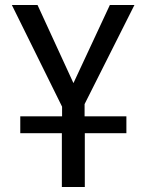

<svg xmlns="http://www.w3.org/2000/svg" viewBox="-20 -747 586 767"><path d="M517.1 -727.1 317.9 -331.1V-282.2H484.9V-214.8H318.8V0H227.1V-214.8H61V-282.2H228V-320.8L27.3 -727.1H129.9L273.4 -415L418.9 -727.1Z"/></svg>

Font: SG Kara Bold
Style: Regular
Weight: 400
Designer: Damoon Khanjanzadeh
Version: Version 1.000